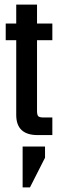

<svg xmlns="http://www.w3.org/2000/svg" viewBox="-20 -591 259 840"><path d="M209 -415H142V-106Q142 -88 147.5 -82.5Q153 -77 171 -77H209V0H145Q51 0 51 -88V-415H5V-488H51V-571H142V-488H209ZM79 229V50H177V99L111 229Z"/></svg>

Font: Teko Regular
Style: Regular
Weight: 400
Designer: Manushi Parikh, Jonny Pinhorn
Foundry: Indian Type Foundry
Version: Version 1.105;PS 1.0;hotconv 1.0.78;makeotf.lib2.5.61930; tt